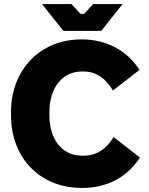

<svg xmlns="http://www.w3.org/2000/svg" viewBox="-20 -906 729 940"><path d="M290 -755H476L580 -886H436L392 -838H374L330 -886H186ZM379 14H385C504 14 604 -39 665 -135L536 -235C503 -179 454 -144 392 -144H380C287 -144 222 -220 222 -340V-359C222 -478 288 -556 380 -556H389C451 -556 499 -521 533 -463L663 -564C601 -660 499 -713 382 -713H377C177 -713 34 -564 34 -359V-340C34 -133 176 14 379 14Z"/></svg>

Font: Fixel Text ExtraBold
Style: Regular
Weight: 800
Width: 4
Designer: AlfaBravo + MacPaw
Foundry: Kyrylo Tkachov, Marchela Mozhyna, Serhii Makarenko, Maria Weinstein, Zakhar Kryvoshyya
Version: Version 1.211